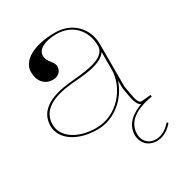

<svg xmlns="http://www.w3.org/2000/svg" viewBox="-171 -640 896 957"><g transform="rotate(-30 277.5 -161.0)"><path d="M285.5 -522.5C163.5 -522.5 82.5 -478 82.5 -411.5C82.5 -358.5 113 -323.5 159 -323.5C190 -323.5 211 -342.5 211 -370.5C211 -401.5 174.5 -412.5 174.5 -453C174.5 -488.5 219.5 -512.5 287 -512.5C376.5 -512.5 437 -448 437.5 -360.5V-357.5C437.5 -352.5 437 -347 435 -341.5C416.5 -281 289.5 -276.5 227 -270C125 -259.5 32.5 -226 32.5 -130C32.5 -53 114.5 2.5 227.5 2.5C328.5 2.5 410 -72 437.5 -159V-117V-116L445.5 -68C451.5 -33.5 460.5 -6 478.5 1C429 18.5 373.5 53.5 373.5 120.5C374 161 402.5 200 455.5 200C484.5 200 517 187.5 547 153.5C550 150 547.5 147 547 146.5C546 146 542.5 143.5 539.5 147C511 179 481.5 190 455.5 190C408.5 190 386.5 156 386 120.5C386 30.5 487.5 4 537.5 -4L543 -5L542 -15L487.5 -10C473.5 -10.5 465 -28 458 -70L450 -117.5V-222.5V-360.5C449.5 -453.5 381.5 -522.5 285.5 -522.5ZM227.5 -7.5C121.5 -7.5 45 -59 45 -130C45 -217.5 127 -249.5 228 -260C283.5 -265.5 404 -267.5 437.5 -323V-222.5C437.5 -116.5 346.5 -7.5 227.5 -7.5ZM437.5 -323Z"/></g></svg>

Font: ZnikomitNo24
Style: Regular
Weight: 500
Designer: gluk
Foundry: gluk
Version: Version 0.55